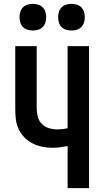

<svg xmlns="http://www.w3.org/2000/svg" viewBox="-20 -974 540 994"><path d="M330 0V-218Q310 -214 290.5 -211.5Q271 -209 251 -209Q224 -209 197.5 -214.5Q171 -220 147 -232.5Q123 -245 104.5 -264.5Q86 -284 75 -309Q64 -334 61.5 -360.5Q59 -387 59 -414V-735H170V-414Q170 -392 175.5 -370Q181 -348 196.5 -332.5Q212 -317 233.5 -310.5Q255 -304 278 -304Q291 -304 304 -305.5Q317 -307 330 -310V-735H441V0ZM350 -816Q336 -816 322.5 -820Q309 -824 299 -834Q289 -844 285 -857.5Q281 -871 281 -885Q281 -899 285 -912.5Q289 -926 299 -936Q309 -946 322.5 -950Q336 -954 350 -954Q364 -954 377.5 -950Q391 -946 401 -936Q411 -926 415 -912.5Q419 -899 419 -885Q419 -871 415 -857.5Q411 -844 401 -834Q391 -824 377.5 -820Q364 -816 350 -816ZM150 -816Q136 -816 122.5 -820Q109 -824 99 -834Q89 -844 85 -857.5Q81 -871 81 -885Q81 -899 85 -912.5Q89 -926 99 -936Q109 -946 122.5 -950Q136 -954 150 -954Q164 -954 177.5 -950Q191 -946 201 -936Q211 -926 215 -912.5Q219 -899 219 -885Q219 -871 215 -857.5Q211 -844 201 -834Q191 -824 177.5 -820Q164 -816 150 -816Z"/></svg>

Font: Iosevka SS18
Style: Bold
Weight: 700
Monospace: yes
Designer: Belleve Invis
Foundry: Belleve Invis
Version: Version 25.1.1; ttfautohint (v1.8.4)